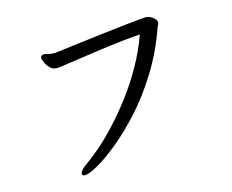

<svg xmlns="http://www.w3.org/2000/svg" viewBox="-99 -812 1198 990"><g transform="rotate(-15 500.0 -317.0)"><path d="M250 -535H243Q220 -535 205.5 -550.5Q191 -566 184 -583Q177 -600 177 -605Q177 -619 192 -621H195Q205 -621 218 -617Q231 -613 246 -613H254Q304 -619 369.5 -627.5Q435 -636 505 -644Q677 -665 752 -670Q761 -670 774 -665Q787 -659 796 -650Q807 -639 807 -630Q807 -621 803 -614Q799 -607 796 -598Q753 -478 691 -378.5Q629 -279 559.5 -202.5Q490 -126 424.5 -72.5Q359 -19 310 8.5Q261 36 239 36Q225 36 225 24Q225 17 235 5Q245 -7 265 -20Q295 -41 339 -78.5Q383 -116 433 -170Q483 -224 533.5 -290.5Q584 -357 627 -433Q670 -509 700 -592Q629 -588 488 -569Q426 -560 258 -536Q254 -535 250 -535Z"/></g></svg>

Font: Moon Stars Kai
Style: Bold
Weight: 700
Designer: GuiWonder
Version: Version 1.101